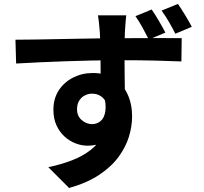

<svg xmlns="http://www.w3.org/2000/svg" viewBox="-20 -870 1040 979"><path d="M623.7 -791.8Q622.9 -784.2 621.1 -766.4Q619.4 -748.7 618.5 -731.3Q617.6 -713.9 616.8 -705.8Q615.8 -686 615.4 -652.2Q615 -618.4 615 -577.3Q615 -536.3 615.5 -494.8Q616 -453.3 616.5 -416.6Q617 -379.9 617 -355.9L493.1 -398.7Q493.1 -417.6 493.1 -449Q493.1 -480.5 493 -517.8Q492.9 -555.1 492.4 -592.3Q491.9 -629.5 491 -659.2Q490.1 -688.8 489.1 -705Q486.7 -735.3 484.1 -759Q481.4 -782.6 479.6 -791.8ZM58.8 -667.5Q103.6 -667.7 159.5 -668.5Q215.5 -669.4 276.3 -670.6Q337 -671.8 396.4 -672.9Q455.7 -674 507.4 -674.6Q559.1 -675.2 596.9 -675.2Q635.1 -675.2 680 -675.5Q724.9 -675.8 768.8 -675.8Q812.6 -675.8 848.9 -675.7Q885.2 -675.6 906.5 -675.6L904.9 -556.7Q857.8 -558.7 780.5 -560.8Q703.3 -563 593.3 -563Q525.2 -563 455.1 -561.6Q385 -560.2 316.2 -557.7Q247.4 -555.2 183.2 -552.4Q119 -549.6 62.2 -546.1ZM600.4 -371.6Q600.4 -289.9 580.6 -235.8Q560.8 -181.7 521.9 -154.4Q482.9 -127.2 425.5 -127.2Q396.2 -127.2 365.7 -138.8Q335.3 -150.3 309.6 -173.4Q283.9 -196.6 268.1 -230.8Q252.3 -265 252.3 -310.4Q252.3 -367.4 279.6 -409.3Q306.8 -451.1 352.7 -474.4Q398.6 -497.7 452.9 -497.7Q518.7 -497.7 563.4 -468.1Q608.1 -438.4 630.9 -388.5Q653.6 -338.5 653.6 -275.9Q653.6 -227 637.6 -173.8Q621.6 -120.6 584.5 -70Q547.3 -19.4 485.6 21.6Q423.9 62.6 332.4 88.6L226.4 -17.5Q290 -30.9 345.1 -51.8Q400.2 -72.7 441.8 -104.9Q483.4 -137.1 506.7 -183.9Q530 -230.6 530 -296.4Q530 -345.2 506.8 -368.8Q483.6 -392.5 449.4 -392.5Q430.5 -392.5 412.9 -383.7Q395.3 -374.9 384.1 -357.1Q372.8 -339.3 372.8 -312.7Q372.8 -278.5 396.5 -257.8Q420.3 -237.1 449.7 -237.1Q473.8 -237.1 492.7 -252.4Q511.6 -267.7 517.2 -303Q522.8 -338.2 507.2 -396.9ZM753.3 -821.6Q771.9 -794.7 790.7 -762.6Q809.5 -730.5 823.2 -703.8L738.8 -668.5Q723.6 -698.5 706.9 -729.1Q690.3 -759.6 670.7 -787.5ZM887.3 -850Q905.8 -823.1 924.8 -791.7Q943.8 -760.4 957.9 -733.3L874.1 -698Q858.9 -728.4 841.3 -758.6Q823.7 -788.8 803.9 -816Z"/></svg>

Font: Shanggu Sans SC VF
Style: Regular
Weight: 250
Designer: GuiWonder
Version: Version 1.021